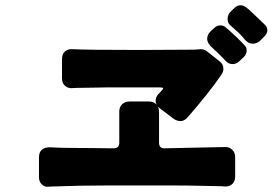

<svg xmlns="http://www.w3.org/2000/svg" viewBox="-20 -828 1042 734"><path d="M180 -115 161 -114Q149 -114 139 -124Q129 -134 129 -151V-226Q129 -265 171 -265Q175 -265 190 -264Q205 -263 247 -262.5Q289 -262 328.5 -262Q368 -262 416 -261Q425 -261 430.5 -266.5Q436 -272 436 -282V-402Q436 -419 447 -429.5Q458 -440 475 -440H549Q566 -440 577 -430Q578 -429 579 -428Q575 -435 575 -443Q575 -459 589 -472L595 -478Q604 -487 604 -491Q602 -494 588 -494H396Q366 -493 340 -493L274 -492H273L252 -491Q238 -491 227.5 -501Q217 -511 217 -529V-601Q217 -621 227.5 -630.5Q238 -640 253 -640Q256 -640 259 -640Q305 -637 515 -637L705 -638Q727 -638 735.5 -639Q744 -640 747 -640Q761 -640 771 -632L819 -594Q834 -583 834 -565Q834 -553 826 -542Q780 -474 696 -378Q683 -365 670.5 -365Q658 -365 645 -373L592 -413Q587 -417 583 -421Q588 -413 588 -402V-282Q588 -272 593 -266.5Q598 -261 608 -261Q842 -266 842 -266Q857 -266 868 -255.5Q879 -245 879 -227V-154Q879 -135 868.5 -125Q858 -115 841 -115Q838 -115 829 -116Q821 -116 758 -117.5Q695 -119 638 -119H394L285 -118L180 -115ZM798 -720Q809 -731 821.5 -731Q834 -731 842 -724Q853 -715 861 -707.5Q869 -700 879 -691Q897 -674 904 -666.5Q911 -659 917 -652.5Q923 -646 923 -635Q923 -621 912 -610L896 -595Q885 -583 869 -583Q853 -583 842 -596Q812 -628 794 -643Q772 -662 772 -680Q772 -695 785 -708ZM975 -673Q963 -661 945.5 -661Q928 -661 913 -680Q912 -682 911 -683L891 -704Q884 -710 877.5 -716Q871 -722 863 -729Q850 -739 850 -755Q850 -773 863 -785L877 -798Q887 -808 899.5 -808Q912 -808 926 -796Q930 -794 993 -733Q1002 -724 1002 -712Q1002 -700 991 -689Z"/></svg>

Font: Tsunagi Gothic Black
Style: Regular
Weight: 900
Designer: Yoshimichi Ohira
Foundry: Positype
Version: Version 1.001